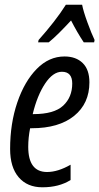

<svg xmlns="http://www.w3.org/2000/svg" viewBox="-20 -786 422 816"><path d="M187 -606Q208 -623 232 -647Q256 -671 282 -699Q308 -648 336 -606H380L382 -616Q369 -643 351.5 -691Q334 -739 329 -766H260Q238 -731 208 -692.5Q178 -654 144 -616L142 -606ZM280 -21V-86Q226 -55 180 -55Q100 -55 100 -162Q100 -201 108 -241H115Q230 -241 295 -293.5Q360 -346 360 -436Q360 -490 331.5 -518Q303 -546 254 -546Q188 -546 136 -493Q84 -440 53.5 -350.5Q23 -261 23 -153Q23 -75 59.5 -32.5Q96 10 160 10Q231 10 280 -21ZM243 -481Q287 -481 287 -431Q287 -373 248.5 -337Q210 -301 122 -301H119Q138 -380 171.5 -430.5Q205 -481 243 -481Z"/></svg>

Font: Noto Sans Display Condensed
Style: Italic
Weight: 400
Width: 3
Designer: Monotype Design team
Foundry: Monotype Imaging Inc.
Version: 1.000